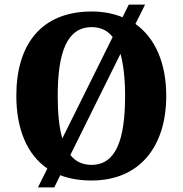

<svg xmlns="http://www.w3.org/2000/svg" viewBox="-20 -775 794 835"><path d="M186 -42 145 40H216L242 -13C281 2 326 10 378 10C587 10 703 -137 703 -358C703 -499 656 -609 569 -671L611 -755H540L513 -700C474 -716 429 -725 379 -725C158 -725 51 -580 51 -359C51 -216 96 -104 186 -42ZM470 -614 251 -173C237 -221 231 -283 231 -358C231 -547 271 -657 379 -657C418 -657 448 -642 470 -614ZM378 -58C338 -58 308 -73 286 -101L504 -541C517 -494 524 -432 524 -358C524 -169 485 -58 378 -58Z"/></svg>

Font: Noto Serif Tamil SemiCondensed ExtraBold
Style: Regular
Weight: 800
Width: 4
Designer: Indian Type Foundry, Tom Grace, and the Monotype Design Team
Foundry: Monotype Imaging Inc.
Version: Version 2.004